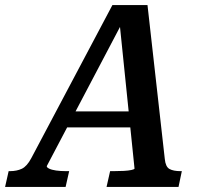

<svg xmlns="http://www.w3.org/2000/svg" viewBox="-75 -735 805 755"><path d="M190 -297H457L454 -234H166ZM394 -657 410 -654 109 -82Q108 -77 118 -72Q128 -67 145.5 -64.5Q163 -62 185 -62H197L183 0H-55L-41 -62H-36Q-9 -62 11 -71.5Q31 -81 48 -113L367 -715H505L573 -110Q576 -79 591.5 -70.5Q607 -62 635 -62H640L627 0H344L358 -62H371Q393 -62 411.5 -63Q430 -64 441.5 -66.5Q453 -69 454 -72Z"/></svg>

Font: Roboto Serif 20pt Medium
Style: Italic
Weight: 500
Italic angle: -10°
Version: Version 1.008